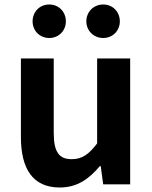

<svg xmlns="http://www.w3.org/2000/svg" viewBox="-20 -820 677 854"><path d="M246 14C323 14 376 -24 424 -81H428L439 0H559V-560H412V-182C374 -132 344 -112 299 -112C244 -112 219 -142 219 -229V-560H73V-211C73 -70 125 14 246 14ZM199 -651C242 -651 273 -684 273 -725C273 -767 242 -800 199 -800C156 -800 125 -767 125 -725C125 -684 156 -651 199 -651ZM439 -651C482 -651 513 -684 513 -725C513 -767 482 -800 439 -800C396 -800 364 -767 364 -725C364 -684 396 -651 439 -651Z"/></svg>

Font: Source Han Sans KR
Style: Bold
Weight: 700
Designer: Ryoko NISHIZUKA 西塚涼子 (kana, bopomofo & ideographs); Paul D. Hunt (Latin, Greek & Cyrillic); Sandoll Communications 산돌커뮤니
Foundry: Adobe
Version: Version 2.004;hotconv 1.0.118;makeotfexe 2.5.65603